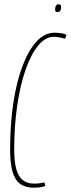

<svg xmlns="http://www.w3.org/2000/svg" viewBox="-20 -862 329 892"><path d="M137 10Q98 10 73.5 -8Q49 -26 38 -65Q27 -104 27 -166Q27 -285 42 -384Q57 -483 85 -556.5Q113 -630 150.5 -670Q188 -710 233 -710Q244 -710 254 -709Q264 -708 273 -706Q282 -704 289 -700L282 -682Q272 -685 263 -687Q254 -689 246 -690Q238 -691 230 -691Q191 -691 157.5 -650.5Q124 -610 99 -538.5Q74 -467 60 -372Q46 -277 46 -167Q46 -112 55.5 -77Q65 -42 85.5 -25.5Q106 -9 138 -9Q152 -9 164 -10.5Q176 -12 186 -15L191 2Q181 6 167.5 8Q154 10 137 10ZM247 -806Q241 -806 238.5 -809Q236 -812 236 -817Q236 -824 237.5 -829.5Q239 -835 242.5 -838.5Q246 -842 252 -842Q260 -842 262 -838.5Q264 -835 264 -829Q264 -823 262.5 -818Q261 -813 257.5 -809.5Q254 -806 247 -806Z"/></svg>

Font: Georama
Style: Italic
Weight: 400
Width: 2
Italic angle: -9°
Designer: Jean-Baptiste Levee
Foundry: Production Type
Version: Version 1.000